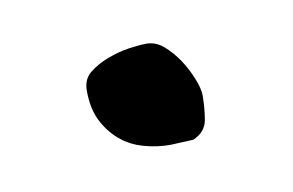

<svg xmlns="http://www.w3.org/2000/svg" viewBox="-30 -331 270 177"><g transform="rotate(-10 105.0 -242.0)"><path d="M51.8 -256.8Q51.8 -267.6 59.1 -273.4Q66.4 -279.3 76.7 -283.2Q86.9 -287.1 97.2 -288.6Q107.4 -290 113.3 -290Q122.1 -290 129.4 -283.7Q136.7 -277.3 142.6 -268.6Q148.4 -259.8 152.3 -250Q156.2 -240.2 156.2 -234.4Q156.2 -222.7 154.3 -211.4Q152.3 -200.2 140.6 -195.3Q137.7 -195.3 129.9 -194.8Q122.1 -194.3 119.1 -194.3Q106.4 -194.3 94.2 -197.8Q82 -201.2 72.8 -209Q63.5 -216.8 57.6 -228.5Q51.8 -240.2 51.8 -256.8Z"/></g></svg>

Font: Swanky and Moo Moo Cyrillic
Style: Regular
Weight: 400
Designer: Kimberly Geswein; Denis Ignatov
Foundry: Kimberly Geswein; Denis Ignatov
Version: Version 1.003 June 27, 2018